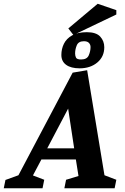

<svg xmlns="http://www.w3.org/2000/svg" viewBox="-82 -1000 662 1020"><path d="M-62 0 -53 -44 16 -69 304 -614 381 -627 473 -69 536 -45 527 0H260L269 -45L335 -65L321 -153H138L93 -68L153 -45L144 0ZM169 -212H312L280 -423ZM341 -637Q295 -637 269.5 -655.5Q244 -674 244 -708Q244 -740 257.5 -767.5Q271 -795 301 -812Q331 -829 379 -829Q429 -829 450.5 -805.5Q472 -782 472 -749Q472 -699 435 -668Q398 -637 341 -637ZM349 -684Q380 -684 389.5 -706Q399 -728 399 -750Q399 -763 390.5 -772Q382 -781 364 -781Q335 -781 326 -759.5Q317 -738 317 -716Q317 -703 322 -693.5Q327 -684 349 -684ZM308 -814 281 -849 437 -980 536 -946V-923Z"/></svg>

Font: Manuale
Style: Italic
Weight: 400
Italic angle: -11°
Designer: Eduardo Tunni / Pablo Cosgaya
Foundry: Eduardo Tunni / Pablo Cosgaya
Version: Version 1.002